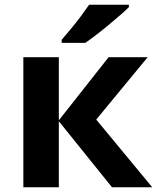

<svg xmlns="http://www.w3.org/2000/svg" viewBox="-20 -786 659 806"><path d="M436 -546H600L384 -284L619 0H450L227 -277V0H78V-546H227V-281ZM521 -766V-756Q507 -742 484 -722Q461 -702 434.5 -680Q408 -658 382.5 -638.5Q357 -619 338 -606H239V-619Q255 -638 276.5 -663.5Q298 -689 318.5 -716.5Q339 -744 354 -766Z"/></svg>

Font: Noto Sans
Style: Bold
Weight: 700
Designer: Monotype Design Team
Foundry: Monotype Imaging Inc.
Version: Version 2.000;GOOG;noto-source:20170915:90ef993387c0; ttfaut